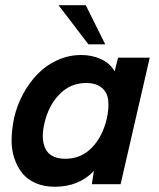

<svg xmlns="http://www.w3.org/2000/svg" viewBox="-20 -710 612 740"><path d="M320.8 -539.1 205.6 -689.9H310.5L385.7 -539.1ZM190.9 9.8Q149.9 9.8 117.7 -4.2Q85.4 -18.1 65.9 -42.5Q46.4 -66.9 35.2 -100.3Q23.9 -133.8 24.7 -172.9Q25.4 -211.9 34.2 -254.9Q45.4 -303.7 68.8 -347.4Q92.3 -391.1 125 -424.8Q157.7 -458.5 201.4 -478.3Q245.1 -498 293 -498Q335 -498 369.6 -481.9Q404.3 -465.8 421.9 -435.1L435.1 -487.8H557.1L444.8 0H334L341.8 -50.8Q283.7 9.8 190.9 9.8ZM231.9 -98.1Q293 -98.1 334.7 -141.6Q376.5 -185.1 392.1 -254.9Q400.4 -293.9 397 -324Q393.6 -354 371.8 -372.1Q350.1 -390.1 312 -390.1Q251 -390.1 208.5 -345.9Q166 -301.8 150.9 -232.9Q136.7 -172.4 156 -135.3Q175.3 -98.1 231.9 -98.1Z"/></svg>

Font: HK Grotesk Legacy
Style: Bold Italic
Weight: 700
Italic angle: -13°
Designer: Alfredo Marco Pradil
Foundry: Hanken Design Co.
Version: Version 2.022;PS 002.022;hotconv 1.0.88;makeotf.lib2.5.64775